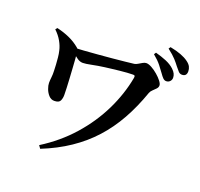

<svg xmlns="http://www.w3.org/2000/svg" viewBox="-152 -1013 1304 1252"><g transform="rotate(20 500.0 -387.0)"><path d="M827 -663.6Q813.2 -683.3 792.9 -709Q772.6 -734.8 737.6 -763.5L746.8 -777.4Q788.2 -766.3 822.4 -752.1Q856.5 -737.8 879.4 -716.7Q895 -702.1 901.3 -688.8Q907.6 -675.6 907.6 -661.3Q907.6 -646.7 897.5 -636Q887.4 -625.4 871.8 -625.4Q859.6 -625.4 849.3 -635.7Q838.9 -646 827 -663.6ZM904.7 -740.3Q891.8 -757.9 872.5 -779.4Q853.2 -800.9 814.6 -830.7L823.5 -843.8Q910.4 -826.7 951.7 -795.7Q971.2 -781.6 978.8 -766.4Q986.3 -751.1 986.3 -734.7Q986.3 -700 954.2 -700Q940 -700 929.7 -710.7Q919.5 -721.3 904.7 -740.3ZM87.5 -708.4Q134.7 -697.6 175.5 -679.3Q216.2 -661 249.1 -633.2Q260.9 -624 261.5 -612.6Q262 -601.2 262.8 -594.4Q264.2 -580.8 266.4 -553.9Q268.5 -527 270.4 -493.4Q272.3 -459.8 274.5 -425.8Q276.6 -391.8 277.7 -362.4Q278.7 -332.9 279 -315.2Q279.5 -291.3 270.9 -273.2Q262.3 -255 230 -255Q207.5 -255 191.4 -272.7Q175.3 -290.3 166.8 -313.5Q158.3 -336.7 158.3 -354Q158.3 -371.8 160.9 -393.3Q163.5 -414.8 162.2 -440.1Q162 -458.1 160.4 -481.3Q158.9 -504.4 156.6 -529.1Q154.3 -553.7 149 -575.1Q142.7 -604.4 124.9 -636.1Q107.1 -667.8 77.3 -695.8ZM232.3 -625.5Q256.6 -626.2 299 -629.3Q341.4 -632.4 391.4 -636.4Q441.4 -640.4 490.3 -645Q539.3 -649.7 579.1 -653.8Q618.9 -657.9 638.9 -660.5Q649.3 -662.2 662.1 -669.8Q674.8 -677.5 687.8 -684.8Q700.8 -692.1 711.4 -692.1Q727.7 -692.1 749.7 -679.8Q771.7 -667.6 792.6 -649.6Q813.5 -631.7 827.3 -613.8Q841.2 -595.8 841.2 -583.7Q841.2 -570.9 831.1 -560.1Q821 -549.3 809.2 -538.5Q797.3 -527.8 792.4 -514.6Q754.7 -406.8 704.9 -317.9Q655.1 -228.9 589.9 -157.2Q524.8 -85.5 440.9 -29Q357.1 27.5 251.3 70L236.7 49.7Q356.9 -25.6 445.4 -125.6Q533.9 -225.5 590 -340.2Q646 -454.9 667.8 -573.1Q669.6 -584.6 667.1 -588.2Q664.6 -591.8 654.9 -591.8Q637.7 -591.8 615 -590.2Q592.3 -588.5 566.6 -585.9Q541 -583.3 515 -580.1Q489 -577 465.6 -574Q419.4 -568 379.4 -559.6Q339.3 -551.3 320.1 -551.3Q300 -551.3 281.5 -564.4Q263.1 -577.5 231.5 -602.3Z"/></g></svg>

Font: Source Han Serif JP VF
Style: Regular
Weight: 250
Designer: Ryoko NISHIZUKA 西塚涼子 (kana & ideographs); Frank Grießhammer (Latin, Greek & Cyrillic); Wenlong ZHANG 张文龙 (bopomofo); San
Foundry: Adobe
Version: Version 2.001;hotconv 1.1.0;makeotfexe 2.6.0